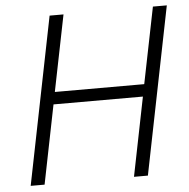

<svg xmlns="http://www.w3.org/2000/svg" viewBox="-51 -748 784 798"><g transform="rotate(-5 341.0 -349.0)"><path d="M476 0 542 -329H169L103 0H45L185 -698H243L179 -380H552L616 -698H674L534 0Z"/></g></svg>

Font: IBM Plex Sans Light
Style: Italic
Weight: 300
Italic angle: -11.31°
Designer: Mike Abbink, Paul van der Laan, Pieter van Rosmalen
Foundry: Bold Monday
Version: Version 3.0